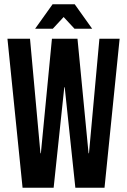

<svg xmlns="http://www.w3.org/2000/svg" viewBox="-20 -882 597 902"><path d="M15 -700H121L170 -162H172L224 -700H344L396 -162H398L447 -700H542L471 0H334L284 -472H282L232 0H86ZM227 -862H331L413 -747H330L279 -802L228 -747H145Z"/></svg>

Font: kids-team
Style: team
Weight: 400
Designer: Ryoichi Tsunekawa, Thomas Gollenia, Laura Emeder
Foundry: Ryoichi Tsunekawa, Thomas Gollenia, Laura Emeder
Version: Version 2.000